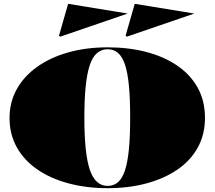

<svg xmlns="http://www.w3.org/2000/svg" viewBox="-20 -971 1124 1006"><path d="M544 -723Q653 -723 745.5 -699Q838 -675 907.5 -628Q977 -581 1015.5 -512Q1054 -443 1054 -353Q1054 -266 1016 -197.5Q978 -129 909 -82Q840 -35 747 -10Q654 15 544 15Q434 15 340 -10Q246 -35 176.5 -82.5Q107 -130 68.5 -198.5Q30 -267 30 -353Q30 -436 68 -504Q106 -572 175 -621Q244 -670 338 -696.5Q432 -723 544 -723ZM544 -713Q512 -713 488.5 -693Q465 -673 450.5 -630Q436 -587 429 -519Q422 -451 422 -355Q422 -261 429 -193Q436 -125 450.5 -82Q465 -39 488.5 -18Q512 3 544 3Q576 3 598.5 -16.5Q621 -36 635 -79Q649 -122 655.5 -190Q662 -258 662 -356Q662 -453 655.5 -521.5Q649 -590 635 -632Q621 -674 598.5 -693.5Q576 -713 544 -713ZM645 -779 638 -784 686 -951 998 -900ZM296 -779 289 -784 337 -951 649 -900Z"/></svg>

Font: Kalnia SemiExpanded
Style: Bold
Weight: 700
Width: 6
Designer: Frida Medrano
Foundry: Frida Medrano
Version: Version 1.105